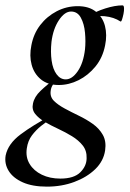

<svg xmlns="http://www.w3.org/2000/svg" viewBox="-66 -415 483 716"><path d="M109 281Q55 281 19 265Q-17 249 -33.5 222.5Q-50 196 -45 165Q-36 121 11 86Q58 51 121 18L128 26Q108 38 88 54Q68 70 53 90Q38 110 34 138Q29 171 44.5 196.5Q60 222 90 236.5Q120 251 159 251Q210 251 233.5 227.5Q257 204 257 175Q258 147 242.5 127.5Q227 108 202.5 93Q178 78 151 65.5Q124 53 101 39.5Q78 26 65 9.5Q52 -7 57 -29Q62 -54 85 -76Q108 -98 141 -123L149 -116Q139 -111 131.5 -99.5Q124 -88 123 -76Q120 -54 135 -39Q150 -24 175 -10.5Q200 3 228 16.5Q256 30 280 47Q304 64 317.5 88Q331 112 326 146Q320 186 289 216Q258 246 211 263.5Q164 281 109 281ZM153 -98Q112 -98 86.5 -119Q61 -140 52 -173.5Q43 -207 51 -246Q59 -289 84 -321.5Q109 -354 145.5 -373Q182 -392 224 -392Q266 -392 291.5 -371.5Q317 -351 325.5 -318Q334 -285 326 -246Q317 -200 290 -167Q263 -134 227 -116Q191 -98 153 -98ZM179 -119Q203 -119 224 -149.5Q245 -180 251 -231Q254 -260 251 -293Q248 -326 235.5 -349Q223 -372 199 -372Q175 -372 153.5 -339.5Q132 -307 126 -259Q122 -221 126.5 -189Q131 -157 145 -138Q159 -119 179 -119ZM261 -346 260 -353Q290 -372 326.5 -383.5Q363 -395 391 -395Q396 -395 396.5 -385Q397 -375 394.5 -363Q392 -351 389 -342Q386 -333 383 -335Q359 -351 324.5 -354.5Q290 -358 261 -346Z"/></svg>

Font: Cormorant Garamond Light SemiBold
Style: Italic
Weight: 600
Italic angle: -10°
Version: Version 4.001